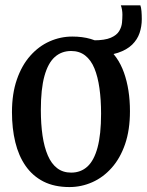

<svg xmlns="http://www.w3.org/2000/svg" viewBox="-20 -708 565 738"><path d="M26 -277Q26 -348 44.8 -402.2Q63.5 -456.5 96.2 -493.5Q129 -530.5 170.8 -549Q212.5 -567.5 258 -567.5Q336 -567.5 384.8 -530.5Q433.5 -493.5 456.5 -428.8Q479.5 -364 479.5 -280.5Q479.5 -208.5 460.8 -154Q442 -99.5 409.2 -62.8Q376.5 -26 334.5 -7.5Q292.5 11 247 11Q189 11 147.2 -10.2Q105.5 -31.5 78.5 -70.2Q51.5 -109 38.8 -161.5Q26 -214 26 -277ZM253.5 -44.5Q290.5 -44.5 316 -67.8Q341.5 -91 355 -141.2Q368.5 -191.5 368.5 -271Q368.5 -325 362.2 -369.2Q356 -413.5 342.8 -445.5Q329.5 -477.5 307.2 -494.8Q285 -512 253.5 -512Q216.5 -512 190.5 -488.8Q164.5 -465.5 150.8 -415.8Q137 -366 137 -285.5Q137 -231 143.5 -186.8Q150 -142.5 163.8 -110.5Q177.5 -78.5 199.8 -61.5Q222 -44.5 253.5 -44.5ZM348 -493.5 340 -553Q383 -553 406 -563Q429 -573 438.2 -588.8Q447.5 -604.5 449 -621.2Q450.5 -638 450.5 -651.5Q450.5 -661 449 -670.2Q447.5 -679.5 444.5 -687.5H519.5Q522.5 -680 523.8 -665Q525 -650 525 -634.5Q525 -606.5 516.5 -581.2Q508 -556 487.8 -536.2Q467.5 -516.5 433.2 -505Q399 -493.5 348 -493.5Z"/></svg>

Font: Merriweather 24pt SemiCondensed
Style: Regular
Weight: 400
Width: 4
Designer: Eben Sorkin
Foundry: Eben Sorkin
Version: Version 2.100